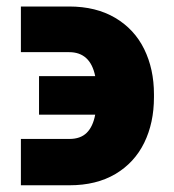

<svg xmlns="http://www.w3.org/2000/svg" viewBox="-20 -546 525 579"><path d="M267.1 -200.2H97.7V-316.4H267.1Q252.4 -388.7 188.5 -388.7H43V-526.4H188.5Q269.5 -526.4 327.4 -492.2Q385.3 -458 414.8 -397.9Q444.3 -337.9 444.3 -261.7V-252.9Q444.3 -175.3 414.8 -115.2Q385.3 -55.2 327.9 -21.2Q270.5 12.7 189.5 12.7H43V-127H189.5Q222.7 -127 241.5 -145.5Q260.3 -164.1 267.1 -200.2Z"/></svg>

Font: Pretendard Std Black
Style: Regular
Weight: 900
Designer: Base glyphs from Inter by Rasmus Andersson; Hangeul glyphs from Noto Sans CJK(Source Han Sans) by Jang Soo-young and Kan
Foundry: Kil Hyung-jin
Version: Version 1.309